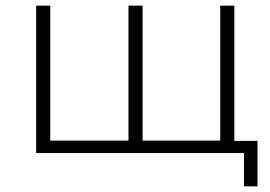

<svg xmlns="http://www.w3.org/2000/svg" viewBox="-20 -542 958 680"><path d="M844 118H892V-43H810V-522H760V-44H485V-522H435V-44H158V-522H108V0H844Z"/></svg>

Font: Chess Sans Light
Style: Regular
Weight: 300
Designer: Wolf Bōese
Foundry: Wolf Bōese
Version: Version 7.223;Glyphs 3.3 (3306)